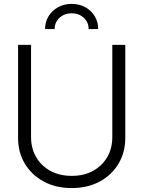

<svg xmlns="http://www.w3.org/2000/svg" viewBox="-20 -959 739 990"><path d="M349.6 10.7Q268.1 10.7 205.6 -22.9Q143.1 -56.6 108.2 -115Q73.2 -173.3 73.2 -247.6V-727.5H140.1V-252.4Q140.1 -194.3 166.3 -149.2Q192.4 -104 239.5 -78.1Q286.6 -52.2 349.6 -52.2Q413.1 -52.2 460 -78.1Q506.8 -104 533 -149.2Q559.1 -194.3 559.1 -252.4V-727.5H626V-247.6Q626 -173.3 591.1 -115Q556.2 -56.6 493.9 -22.9Q431.6 10.7 349.6 10.7ZM349.6 -939Q389.2 -939 420.2 -921.6Q451.2 -904.3 468.8 -875Q486.3 -845.7 486.3 -809.1H437Q437 -844.2 411.9 -867.4Q386.7 -890.6 349.6 -890.6Q312.5 -890.6 287.1 -867.4Q261.7 -844.2 261.7 -809.1H212.4Q212.4 -845.7 230.2 -875Q248 -904.3 279.1 -921.6Q310.1 -939 349.6 -939Z"/></svg>

Font: Inter 28pt Light
Style: Regular
Weight: 300
Designer: Rasmus Andersson
Foundry: rsms
Version: Version 4.001;git-66647c0bb